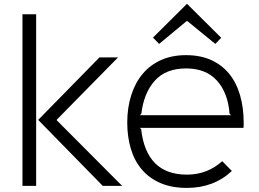

<svg xmlns="http://www.w3.org/2000/svg" viewBox="-20 -910 1268 940"><path d="M578 0H483L167 -323L467 -629H558L258 -324V-321ZM157 0H90V-840H157Z M1063 -725 1034 -695 897 -807H894L759 -695L729 -726L894 -890H897ZM1173 -310Q1173 -302 1173 -296Q1173 -290 1172 -284H664L671 -278Q696 -55 895 -55Q946 -55 989.5 -72Q1033 -89 1068 -121L1115 -73Q1072 -32 1016.5 -11Q961 10 895 10Q820 10 765 -14Q710 -38 674 -80.5Q638 -123 620.5 -182Q603 -241 603 -310Q603 -383 622.5 -444Q642 -505 678.5 -548.5Q715 -592 768.5 -616Q822 -640 890 -640Q962 -640 1015 -615.5Q1068 -591 1103 -547.5Q1138 -504 1155.5 -443Q1173 -382 1173 -310ZM1111 -346 1104 -353Q1096 -456 1042 -515.5Q988 -575 891 -575Q792 -575 738 -515Q684 -455 672 -353L665 -346Z"/></svg>

Font: TypoPRO Sinkin Sans
Style: 300 Light
Weight: 300
Designer: Keith Bates
Foundry: K-Type
Version: Sinkin Sans (version 1.0)  by Keith Bates   •   © 2014   www